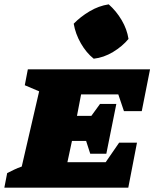

<svg xmlns="http://www.w3.org/2000/svg" viewBox="-52 -863 710 883"><path d="M-32 0 -19 -67Q-3 -75 13.5 -83Q30 -91 48 -97L128 -443L62 -471L76 -544H638L600 -352H518L492 -429H321L302 -330H368L408 -385H483L437 -156H363L344 -215H279L258 -117H434L496 -207H578L538 0ZM448 -843Q483 -812 507.5 -770.5Q532 -729 539 -684Q511 -650 468 -624Q425 -598 379 -593Q345 -620 320 -663.5Q295 -707 287 -754Q318 -786 360 -811Q402 -836 448 -843Z"/></svg>

Font: Piazzolla SC Black
Style: Italic
Weight: 900
Italic angle: -11.3°
Designer: Juan Pablo del Peral
Foundry: Huerta Tipografica
Version: Version 1.330